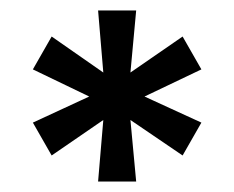

<svg xmlns="http://www.w3.org/2000/svg" viewBox="-20 -708 449 368"><path d="M168 -360 178 -478 79 -410 43 -473 151 -523 43 -575 79 -638 178 -569 168 -688H241L230 -569L330 -638L366 -575L257 -523L366 -473L330 -410L230 -478L241 -360Z"/></svg>

Font: Saira Condensed
Style: Bold
Weight: 700
Width: 3
Designer: Hector Gatti with collaboration of the Omnibus-Type team
Foundry: Omnibus-Type
Version: Version 1.101